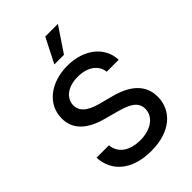

<svg xmlns="http://www.w3.org/2000/svg" viewBox="-279 -1077 1201 1201"><g transform="rotate(-45 321.5 -476.0)"><path d="M476.6 -536.2H582.4C579.2 -652.7 476.2 -737.2 328.5 -737.2C182.5 -737.2 70.7 -653.8 70.7 -528.4C70.7 -427.2 143.1 -367.9 259.9 -336.3L345.9 -312.9C423.7 -292.3 483.7 -266.7 483.7 -202.1C483.7 -131 415.8 -84.2 322.4 -84.2C237.9 -84.2 167.6 -121.8 161.2 -201H51.1C58.2 -69.2 160.2 12.1 323.2 12.1C494 12.1 592.3 -77.8 592.3 -201C592.3 -332 475.5 -382.8 383.2 -405.5L312.1 -424C255.3 -438.6 179.7 -465.2 180 -534.8C180 -596.6 236.5 -642.4 326 -642.4C409.4 -642.4 468.8 -603.3 476.6 -536.2ZM277.3 -800.1H362.2L472.3 -963.8H360.4Z"/></g></svg>

Font: Margiela Sans Medium
Style: Regular
Weight: 500
Designer: Stefan Endress, Andreas Faust
Version: Version 1.100;FEAKit 1.0